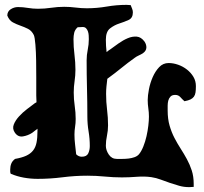

<svg xmlns="http://www.w3.org/2000/svg" viewBox="-20 -733 837 789"><path d="M41 -188Q30 -204 36.5 -221Q43 -238 58 -254.5Q73 -271 91.5 -285Q110 -299 122 -308Q124 -310 126 -310.5Q128 -311 130 -313Q129 -327 129 -340.5Q129 -354 129 -368Q129 -382 129 -415Q129 -448 128.5 -483.5Q128 -519 125.5 -549.5Q123 -580 119 -589Q110 -607 95 -614.5Q80 -622 64 -627.5Q48 -633 33 -641Q18 -649 10 -669Q10 -686 24 -695Q38 -704 54 -704Q74 -704 94.5 -700.5Q115 -697 136 -697Q163 -697 190 -701Q217 -705 244 -705Q267 -705 290.5 -702Q314 -699 337 -699Q378 -699 418.5 -706Q459 -713 500 -713L517 -712Q520 -704 523 -697Q526 -690 526 -682Q526 -659 508.5 -651Q491 -643 470.5 -636.5Q450 -630 432.5 -616.5Q415 -603 415 -570Q415 -544 418 -519Q422 -522 425.5 -525Q429 -528 433 -530Q448 -541 467 -554.5Q486 -568 505 -576Q524 -584 542 -582.5Q560 -581 574 -562Q582 -550 581.5 -537Q581 -524 567 -514Q559 -509 550 -505Q541 -501 533 -495Q505 -475 478 -453Q451 -431 422 -410L421 -409Q419 -393 417.5 -378Q416 -363 416 -347Q416 -314 420 -282Q424 -250 424 -218Q424 -196 419.5 -175Q415 -154 415 -134Q415 -116 427 -98Q439 -80 460 -80Q470 -80 483 -80Q496 -80 508.5 -81.5Q521 -83 532.5 -87Q544 -91 551 -99Q561 -111 569 -131Q577 -151 582 -173Q587 -195 589.5 -216.5Q592 -238 592 -254Q592 -271 589.5 -288Q587 -305 587 -322Q587 -340 592 -366Q597 -392 607.5 -416Q618 -440 634 -457Q650 -474 673 -474Q692 -474 712 -467Q732 -460 748.5 -447Q765 -434 775 -417Q785 -400 785 -379Q785 -364 783.5 -353.5Q782 -343 777 -336Q772 -329 763 -324.5Q754 -320 738 -317Q729 -325 721 -334Q713 -343 700 -343Q687 -343 680.5 -336Q674 -329 671.5 -319.5Q669 -310 669 -299Q669 -288 669 -279Q669 -244 677 -216.5Q685 -189 697 -166Q709 -143 722.5 -122Q736 -101 748 -79Q760 -57 768 -32.5Q776 -8 776 23V35L757 36Q736 36 716.5 30.5Q697 25 678 18.5Q659 12 640.5 5Q622 -2 602 -5Q574 -9 542 -6.5Q510 -4 481 -4Q446 -4 410.5 -7.5Q375 -11 339 -11Q288 -11 237 -4.5Q186 2 135 2Q106 2 78 -3Q50 -8 24 -19Q22 -24 22 -28Q22 -32 22 -37Q22 -50 26.5 -61Q31 -72 42 -80Q70 -85 87.5 -93Q105 -101 115.5 -114Q126 -127 130 -146.5Q134 -166 134 -195V-204L112 -187Q95 -176 74.5 -172.5Q54 -169 41 -188ZM299 -621Q288 -611 285 -598.5Q282 -586 282 -572Q282 -540 286 -508.5Q290 -477 290 -446Q290 -423 286.5 -399.5Q283 -376 283 -353Q283 -325 287 -298Q291 -271 291 -244Q291 -227 288.5 -211.5Q286 -196 286 -180Q286 -160 288.5 -139.5Q291 -119 293 -99Q303 -89 316 -89Q336 -89 342.5 -102.5Q349 -116 349 -133Q349 -163 344 -193Q339 -223 339 -254Q339 -312 337.5 -369.5Q336 -427 336 -485Q336 -507 340.5 -528.5Q345 -550 345 -572Q345 -579 344.5 -587.5Q344 -596 341.5 -603.5Q339 -611 334 -616.5Q329 -622 320 -622Z"/></svg>

Font: CAT Altenglisch
Style: Regular
Weight: 400
Designer: Peter Wiegel
Foundry: Peter Wiegel, CAT Fonts
Version: Version 1.000